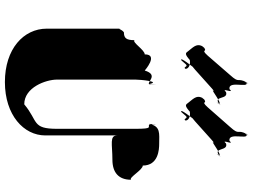

<svg xmlns="http://www.w3.org/2000/svg" viewBox="-145 -1084 1034 784"><g transform="rotate(90 372.0 -692.0)"><path d="M190 -942C176 -961 156 -976 168 -1000C189 -1024 145 -981 168 -1003C197 -1029 177 -990 207 -1023C228 -1047 265 -1090 286 -1114C323 -1155 295 -1141 316 -1182C337 -1206 298 -1158 319 -1182C340 -1188 308 -1106 344 -1112C365 -1136 335 -1074 356 -1098C388 -1108 370 -1046 403 -1069C424 -1093 382 -1042 403 -1066C411 -1090 342 -1033 350 -1046C371 -1070 235 -942 256 -966C256 -966 207 -905 227 -916C248 -940 246 -942 256 -929C268 -929 259 -956 225 -950C201 -929 197 -932 190 -942ZM401 -942C387 -961 367 -976 379 -1000C400 -1024 356 -981 379 -1003C408 -1029 388 -990 418 -1023C439 -1047 477 -1090 498 -1114C535 -1155 506 -1141 527 -1182C548 -1206 509 -1158 530 -1182C551 -1188 519 -1106 555 -1112C576 -1136 545 -1074 566 -1098C598 -1108 581 -1046 614 -1069C635 -1093 593 -1042 614 -1066C622 -1090 553 -1033 561 -1046C582 -1070 446 -942 467 -966C467 -966 418 -905 438 -916C459 -940 457 -942 467 -929C479 -929 470 -956 436 -950C412 -929 408 -932 401 -942ZM567 -825C526 -825 495 -832 486 -784C486 -784 488 -843 488 -785C498 -776 506 -804 506 -728V-408C506 -304 475 -332 406 -274C337 -274 305 -362 305 -408V-728C305 -746 313 -834 323 -785C323 -785 324 -842 324 -784C315 -774 286 -824 268 -766C268 -766 202 -824 202 -766C184 -766 153 -714 144 -724C144 -690 135 -681 112 -681C99 -672 97 -652 97 -668V-366C97 -271 180 -195 315 -195C450 -195 533 -272 533 -360V-654C533 -621 569 -634 632 -634C684 -634 714 -659 714 -710C705 -700 674 -758 656 -758C656 -822 590 -825 567 -825Z"/></g></svg>

Font: Hussar Przerywany
Style: Regular
Weight: 400
Foundry: Cannot Into Space Fonts
Version: Version 0.982